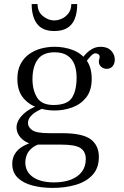

<svg xmlns="http://www.w3.org/2000/svg" viewBox="-20 -708 607 940"><path d="M238 212Q183 212 138 200Q93 188 66.5 162Q40 136 40 94Q40 57 64.5 30Q89 3 150 -16L203 -9Q162 -3 140.5 13.5Q119 30 111.5 49.5Q104 69 104 87Q104 133 141.5 159Q179 185 245 185Q292 185 327 171.5Q362 158 381 132.5Q400 107 400 71Q400 35 375 17.5Q350 0 279 0H165Q132 0 109 -12.5Q86 -25 73.5 -44Q61 -63 61 -84Q61 -116 92 -147Q123 -178 187 -200L222 -188Q214 -186 197 -180Q180 -174 161.5 -163.5Q143 -153 130 -138.5Q117 -124 117 -105Q117 -86 137.5 -71Q158 -56 222 -56H283Q384 -56 424 -26Q464 4 464 60Q464 115 433 148.5Q402 182 350.5 197Q299 212 238 212ZM247 -167Q203 -167 161 -182Q119 -197 92 -231Q65 -265 65 -322Q65 -364 80.5 -394Q96 -424 122.5 -443Q149 -462 181.5 -470.5Q214 -479 247 -479Q294 -479 335.5 -463.5Q377 -448 403 -413.5Q429 -379 429 -322Q429 -265 402 -231Q375 -197 333.5 -182Q292 -167 247 -167ZM242 -194Q309 -194 332 -229Q355 -264 355 -328Q355 -365 344.5 -392.5Q334 -420 310 -436Q286 -452 247 -452Q190 -452 164.5 -416.5Q139 -381 139 -320Q139 -267 161.5 -230.5Q184 -194 242 -194ZM503 -371Q487 -371 475.5 -381Q464 -391 464 -406Q464 -414 466 -419Q468 -424 468 -429Q468 -438 461.5 -442.5Q455 -447 447 -447Q437 -447 424.5 -433.5Q412 -420 397 -400L378 -415Q395 -443 419.5 -461Q444 -479 472 -479Q506 -479 524 -460Q542 -441 542 -416Q542 -397 531.5 -384Q521 -371 503 -371ZM245 -556Q206 -556 182 -572Q158 -588 146.5 -618Q135 -648 135 -688H164Q164 -650 190.5 -629Q217 -608 245 -608Q264 -608 283.5 -617Q303 -626 316 -644Q329 -662 329 -688H358Q358 -647 346.5 -617Q335 -587 310 -571.5Q285 -556 245 -556Z"/></svg>

Font: Frank Ruhl Libre Light
Style: Regular
Weight: 300
Designer: Yanek Iontef
Foundry: Fontef
Version: Version 6.003;gftools[0.9.30]